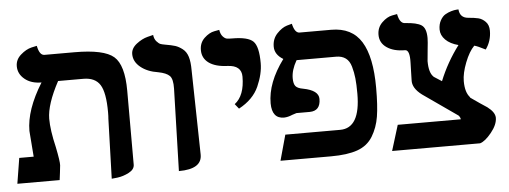

<svg xmlns="http://www.w3.org/2000/svg" viewBox="-43 -674 2108 795"><g transform="rotate(-5 1011.0 -276.0)"><path d="M392.1 13.2 399.9 -235.8Q400.9 -244.6 400.9 -262.2Q400.9 -344.2 380.4 -376.7Q359.9 -409.2 311 -409.2H206.1Q156.2 -316.4 155.8 -256.8Q155.8 -209 172.9 -137.2Q185.1 -77.1 184.1 -61Q183.1 -52.2 180.7 -30.5Q178.2 -8.8 176.8 0H1L18.1 -106H78.1Q77.1 -112.8 75.2 -143.1Q74.2 -155.3 73 -172.1Q71.8 -189 70.8 -200Q69.8 -210.9 69.8 -213.9Q69.8 -300.8 137.2 -409.2Q94.2 -409.2 67.6 -431.2Q41 -453.1 41 -484.9Q41 -512.7 63.5 -532.2Q85.9 -551.8 108.4 -557.1L130.9 -562Q138.7 -522 159.2 -522H284.2Q406.2 -522 447 -486.6Q487.8 -451.2 487.8 -344.2V-37.1Q487.8 -17.1 463.9 -4.6Q439.9 7.8 416 10.7Z M671.9 5.9 681.6 -335.9Q682.6 -376 669.2 -389.4Q655.8 -402.8 622.6 -409.2Q577.6 -416 549.6 -439Q521.5 -461.9 521.5 -493.2Q521.5 -517.1 544.7 -535.2Q567.9 -553.2 591.3 -559.1L614.7 -564.9Q616.7 -547.9 625.7 -537.8Q634.8 -527.8 641.1 -525.4Q647.5 -522.9 658.7 -521Q687.5 -516.1 702.1 -511.5Q716.8 -506.8 732.2 -494.9Q747.6 -482.9 754.2 -461.4Q760.7 -439.9 760.7 -405.8Q761.7 -346.7 764.2 -229.2Q766.6 -111.8 767.6 -55.2Q769 5.9 671.9 5.9Z M942.4 -230 926.3 -250Q968.3 -282.2 968.3 -360.8Q968.3 -407.7 910.2 -410.2Q860.4 -412.1 833.3 -431.6Q806.2 -451.2 806.2 -484.9Q806.2 -515.6 826.7 -534.9Q847.2 -554.2 868.2 -558.1L889.2 -562Q892.1 -543.9 900.6 -534.4Q909.2 -524.9 917.2 -523.4Q925.3 -522 939.5 -522Q1005.4 -522 1026.9 -500.5Q1048.3 -479 1048.3 -410.2Q1048.3 -365.2 1025.4 -313.7Q1002.4 -262.2 942.4 -230Z M1436 -249Q1436 -288.1 1433.3 -313Q1430.7 -337.9 1423.8 -362.1Q1417 -386.2 1401.4 -397.7Q1385.7 -409.2 1361.8 -409.2H1197.8Q1198.7 -408.2 1196.8 -408.2V-409.2Q1195.8 -408.2 1196.8 -408.2Q1174.8 -370.1 1174.8 -335.9Q1174.8 -313 1182.9 -303Q1190.9 -293 1213.9 -289.1Q1277.8 -276.9 1277.8 -241.2Q1277.8 -191.4 1232.9 -190.9H1210H1177.7Q1175.8 -190.9 1159.7 -185.1Q1141.6 -177.2 1125 -176.8Q1075.2 -176.8 1074.7 -240.2Q1074.7 -326.2 1143.1 -418.9Q1107.9 -439.9 1107.9 -473.1Q1107.9 -505.4 1128.4 -527.1Q1148.9 -548.8 1169.9 -555.2L1190.9 -561Q1199.7 -522 1219.7 -522H1351.1Q1437 -522 1476.3 -458.5Q1515.6 -395 1515.6 -266.1Q1515.6 -191.9 1508.3 -147Q1501 -102.1 1479 -65.9Q1457 -29.8 1415 -14.9Q1373 0 1304.7 0H1094.7L1124 -106H1352.1Q1436 -106 1436 -249Z M1789.6 -270Q1820.3 -346.2 1870.6 -413.1Q1836.4 -421.9 1817.4 -440.9Q1798.3 -460 1798.3 -483.9Q1798.3 -505.9 1807.4 -522Q1816.4 -538.1 1828.4 -544.9Q1840.3 -551.8 1853 -555.4Q1865.7 -559.1 1874.5 -559.6L1883.3 -560.1Q1886.2 -524.9 1920.4 -522Q1946.3 -520 1962.4 -516.1Q1978.5 -512.2 1991.9 -498.5Q2005.4 -484.9 2005.4 -460.9Q2005.4 -418 1981.4 -384.8Q1948.2 -401.9 1935.5 -404.8Q1913.6 -382.8 1896.5 -338.9Q1879.4 -294.9 1879.4 -262.2Q1879.4 -214.4 1900.4 -192.9H1898.4Q1944.3 -160.6 1967.3 -146Q1998 -123 1998.5 -100.1Q1998.5 -71.3 1971.9 -38.6Q1945.3 -5.9 1924.3 0H1558.6L1591.3 -106H1853.5Q1852.5 -114.7 1845.7 -122.1Q1783.7 -165 1702.6 -222.2Q1662.6 -252 1664.6 -285.2Q1664.6 -297.4 1665.5 -321.3Q1666.5 -345.2 1666.5 -356.9Q1668.5 -411.1 1648.4 -411.1Q1601.6 -411.1 1573 -430.7Q1544.4 -450.2 1544.4 -483.9Q1544.4 -514.6 1565.4 -534.9Q1586.4 -555.2 1607.4 -559.1L1628.4 -563Q1636.2 -522.9 1658.7 -522.9Q1706.5 -520 1726.1 -507.1Q1745.6 -494.1 1745.6 -453.1Q1745.6 -439 1741.7 -404.8Q1737.8 -368.7 1737.3 -357.9Q1737.3 -309.1 1756.3 -292H1755.4Z"/></g></svg>

Font: Linux Libertine
Style: Semibold
Weight: 600
Designer: Philipp H. Poll
Foundry: Philipp H. Poll
Version: Version 5.1.2 ; ttfautohint (v0.9)